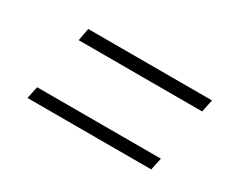

<svg xmlns="http://www.w3.org/2000/svg" viewBox="-56 -636 681 571"><g transform="rotate(30 284.5 -350.0)"><path d="M117 -484H542L533 -441H109ZM72 -258H497L488 -216H63Z"/></g></svg>

Font: Montserrat Alternates Light
Style: Italic
Weight: 300
Italic angle: -11.3°
Designer: Julieta Ulanovsky
Foundry: Julieta Ulanovsky
Version: Version 7.200